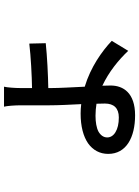

<svg xmlns="http://www.w3.org/2000/svg" viewBox="115 -772 709 980"><g transform="rotate(-90 470.0 -281.5)"><path d="M286 -47C269 -57 259 -72 259 -89C259 -108 270 -123 289 -134C308 -144 337 -149 370 -149C391 -149 412 -147 431 -144L432 -101C432 -56 409 -30 361 -30C329 -30 304 -36 286 -47ZM229 -187C194 -162 175 -127 175 -84C175 8 259 53 372 53C485 53 524 -6 524 -72L523 -114C594 -81 656 -30 701 18L752 -66C726 -91 692 -118 652 -143C613 -167 568 -189 518 -204C515 -266 511 -334 511 -377V-390C575 -391 675 -396 740 -403L738 -487C673 -479 573 -474 511 -473V-530C511 -560 514 -600 518 -616H416C420 -601 423 -561 423 -530C423 -496 423 -423 423 -384C423 -339 426 -279 429 -222C413 -224 397 -225 381 -225C315 -225 264 -211 229 -187Z"/></g></svg>

Font: GenSekiGothic2 TW M
Style: Regular
Weight: 500
Version: Version 2.100;PS 2.1;hotconv 16.6.51;makeotf.lib2.5.65220 DE